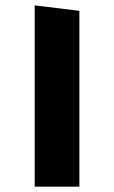

<svg xmlns="http://www.w3.org/2000/svg" viewBox="-20 -696 426 716"><path d="M276 -655.5 109.5 -676V0H276Z"/></svg>

Font: Anek Kannada ExtraBold
Style: Regular
Weight: 800
Version: Version 1.003